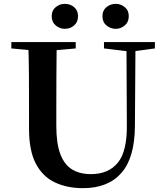

<svg xmlns="http://www.w3.org/2000/svg" viewBox="-20 -960 858 999"><path d="M317 -810Q291 -810 270 -827.5Q249 -845 249 -876Q249 -906 270 -923Q291 -940 317 -940Q345 -940 365.5 -923Q386 -906 386 -876Q386 -845 365.5 -827.5Q345 -810 317 -810ZM582 -810Q555 -810 534 -827.5Q513 -845 513 -876Q513 -906 534 -923Q555 -940 582 -940Q608 -940 629 -923Q650 -906 650 -876Q650 -845 629 -827.5Q608 -810 582 -810ZM412 19Q329 19 265.5 -11Q202 -41 166.5 -108.5Q131 -176 131 -290V-401Q131 -485 130.5 -570.5Q130 -656 127 -741H275Q274 -656 273.5 -571.5Q273 -487 273 -401V-305Q273 -213 294 -158Q315 -103 355 -78.5Q395 -54 453 -54Q545 -54 593.5 -114Q642 -174 640 -312L638 -741H685L682 -304Q681 -139 611.5 -60Q542 19 412 19ZM39 -708V-741H374V-708L219 -694H192ZM521 -708V-741H786V-708L675 -693H646Z"/></svg>

Font: Noto Serif JP ExtraLight
Style: Bold
Weight: 700
Version: Version 2.003-H1;hotconv 1.1.1;makeotfexe 2.6.0